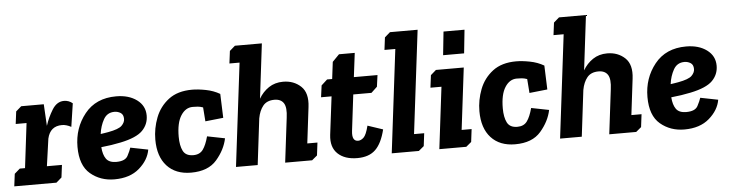

<svg xmlns="http://www.w3.org/2000/svg" viewBox="-51 -885 4154 1093"><g transform="rotate(-5 2025.5 -339.0)"><path d="M72 -451H201L208 -327Q223 -374 249.5 -417Q276 -460 317 -460Q345 -460 366 -442L346 -309Q318 -324 294 -324Q226 -324 210 -254L188 -98H274L265 -27L234 0H-7L2 -71L33 -98H63L94 -353H32L41 -424Z M584 -88Q635 -88 650 -116.5Q665 -145 670 -162L771 -142Q761 -83 707.5 -36.5Q654 10 565 10Q485 10 428 -38Q371 -86 371 -192Q371 -300 435 -380Q499 -460 615 -460Q687 -460 733 -426Q779 -392 779 -336Q779 -286 744 -250.5Q709 -215 618 -196Q566 -185 506 -179Q509 -136 526 -112Q543 -88 584 -88ZM553 -261Q613 -272 631 -290Q649 -308 649 -328Q649 -353 633 -363Q617 -373 598 -373Q556 -373 535.5 -336.5Q515 -300 509 -254Q521 -256 532 -257.5Q543 -259 553 -261Z M1044 -362Q1003 -362 976.5 -320.5Q950 -279 950 -200Q950 -149 965.5 -118.5Q981 -88 1024 -88Q1061 -88 1079.5 -113.5Q1098 -139 1111 -188L1212 -168Q1199 -104 1150 -47Q1101 10 1003 10Q915 10 865.5 -44Q816 -98 816 -195Q816 -259 839.5 -320Q863 -381 914.5 -420.5Q966 -460 1049 -460Q1083 -460 1127 -451.5Q1171 -443 1207 -422L1212 -285L1109 -274L1103 -354Q1086 -360 1072.5 -361Q1059 -362 1044 -362Z M1283 -661 1314 -688H1468L1430 -375Q1452 -413 1487 -436.5Q1522 -460 1569 -460Q1630 -460 1670.5 -422Q1711 -384 1701 -304L1676 -98H1734L1725 -25L1695 0H1541L1572 -254Q1580 -312 1564 -337Q1548 -362 1511 -362Q1468 -362 1446 -335Q1424 -308 1416 -264L1384 0H1260L1332 -590H1274Z M1786 -420 1820 -451H1849L1861 -548L1900 -588H1990L1973 -451H2108L2099 -385L2065 -353H1961L1936 -147Q1929 -88 1966 -88Q1982 -88 1997.5 -102.5Q2013 -117 2026 -169L2113 -140Q2094 -62 2057 -26Q2020 10 1953 10Q1881 10 1841.5 -27.5Q1802 -65 1810 -135L1837 -353H1777Z M2169 -661 2200 -688H2358L2286 -98H2344L2335 -25L2305 0H2150L2222 -590H2160Z M2490 -531 2504 -665H2624L2610 -531ZM2411 -424 2442 -451H2601L2558 -98H2615L2606 -25L2576 0H2422L2465 -353H2402Z M2896 -362Q2855 -362 2828.5 -320.5Q2802 -279 2802 -200Q2802 -149 2817.5 -118.5Q2833 -88 2876 -88Q2913 -88 2931.5 -113.5Q2950 -139 2963 -188L3064 -168Q3051 -104 3002 -47Q2953 10 2855 10Q2767 10 2717.5 -44Q2668 -98 2668 -195Q2668 -259 2691.5 -320Q2715 -381 2766.5 -420.5Q2818 -460 2901 -460Q2935 -460 2979 -451.5Q3023 -443 3059 -422L3064 -285L2961 -274L2955 -354Q2938 -360 2924.5 -361Q2911 -362 2896 -362Z M3135 -661 3166 -688H3320L3282 -375Q3304 -413 3339 -436.5Q3374 -460 3421 -460Q3482 -460 3522.5 -422Q3563 -384 3553 -304L3528 -98H3586L3577 -25L3547 0H3393L3424 -254Q3432 -312 3416 -337Q3400 -362 3363 -362Q3320 -362 3298 -335Q3276 -308 3268 -264L3236 0H3112L3184 -590H3126Z M3841 -88Q3892 -88 3907 -116.5Q3922 -145 3927 -162L4028 -142Q4018 -83 3964.5 -36.5Q3911 10 3822 10Q3742 10 3685 -38Q3628 -86 3628 -192Q3628 -300 3692 -380Q3756 -460 3872 -460Q3944 -460 3990 -426Q4036 -392 4036 -336Q4036 -286 4001 -250.5Q3966 -215 3875 -196Q3823 -185 3763 -179Q3766 -136 3783 -112Q3800 -88 3841 -88ZM3810 -261Q3870 -272 3888 -290Q3906 -308 3906 -328Q3906 -353 3890 -363Q3874 -373 3855 -373Q3813 -373 3792.5 -336.5Q3772 -300 3766 -254Q3778 -256 3789 -257.5Q3800 -259 3810 -261Z"/></g></svg>

Font: Zilla Slab
Style: Bold Italic
Weight: 700
Italic angle: -6°
Designer: Typotheque.com
Foundry: Typotheque type foundry
Version: Version 1.1; 2017; ttfautohint (v1.6)